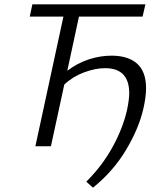

<svg xmlns="http://www.w3.org/2000/svg" viewBox="-20 -678 748 890"><path d="M569 -169Q579 -217 579 -246Q579 -362 467 -362Q422 -362 369.5 -342.5Q317 -323 278 -286L216 0H144L274 -601H118L130 -658H654L641 -601H346L292 -350Q338 -385 391 -402.5Q444 -420 497 -420Q574 -420 615.5 -383Q657 -346 657 -269Q657 -229 645 -176Q624 -83 564.5 16.5Q505 116 411 192L380 164Q453 92 501.5 4Q550 -84 569 -169Z"/></svg>

Font: LXGW Bright GB
Style: Italic
Weight: 400
Italic angle: -12°
Designer: Christian Thalmann (Catharsis Fonts)
Foundry: LXGW / Christian Thalmann (Catharsis Fonts) / Fontworks Inc.
Version: Version 5.510